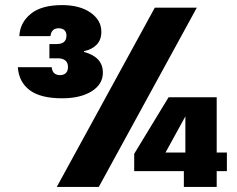

<svg xmlns="http://www.w3.org/2000/svg" viewBox="-20 -734 931 754"><path d="M56 -592Q58 -644 100 -679Q142 -714 224 -714Q293 -714 335.5 -684.5Q378 -655 378 -609Q378 -578 360 -559Q342 -540 310 -533V-530Q384 -510 384 -449Q384 -403 340 -375.5Q296 -348 224 -348Q139 -348 96.5 -380Q54 -412 50 -470H183Q186 -439 216 -439Q230 -439 238.5 -447Q247 -455 247 -471Q247 -488 236.5 -496.5Q226 -505 208 -505H174V-561H202Q241 -561 241 -594Q241 -608 233 -615.5Q225 -623 210 -623Q182 -623 178 -592ZM753 -704 368 0H203L588 -704ZM871 -62H831V0H702V-62H507V-130L642 -352H831V-135H871ZM708 -277 630 -135H708Z"/></svg>

Font: MSTAGE
Style: Bold
Weight: 700
Designer: Ninad Kale (Devanagari), Jonny Pinhorn (Latin)
Foundry: Indian Type Foundry
Version: 4.004